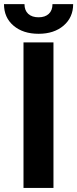

<svg xmlns="http://www.w3.org/2000/svg" viewBox="-42 -918 378 938"><path d="M219.2 0H72.8V-710.9H219.2ZM315.4 -897.9Q315.4 -833 268.8 -793Q222.2 -752.9 146.5 -752.9Q70.8 -752.9 24.2 -792.5Q-22.5 -832 -22.5 -897.9H77.6Q77.6 -867.2 95.9 -850.3Q114.3 -833.5 146.5 -833.5Q178.2 -833.5 196.3 -850.3Q214.4 -867.2 214.4 -897.9Z"/></svg>

Font: MAUL Bold
Style: Bold
Weight: 700
Designer: MAUL
Version: Version 1.0; 2020; ttfautohint (v1.8.3)